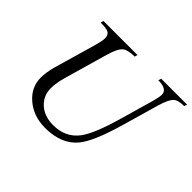

<svg xmlns="http://www.w3.org/2000/svg" viewBox="-148 -880 1112 1112"><g transform="rotate(45 408.0 -323.5)"><path d="M815.9 -661.6 810.1 -643.6Q762.2 -643.6 743.7 -627.4Q720.2 -607.4 700.2 -537.6L634.8 -310.5Q582.5 -129.4 529.8 -65.4Q462.9 15.6 330.1 15.6Q234.4 15.6 169.4 -40Q106 -94.2 106 -172.4Q106 -218.3 122.1 -274.9L197.3 -535.6Q208.5 -575.7 208.5 -597.7Q208.5 -626 188 -635.7Q171.4 -643.6 126 -643.6L130.9 -661.6H409.7L404.8 -643.6Q349.1 -643.6 327.1 -625.5Q302.7 -605.5 282.7 -535.6L208 -274.9Q190.4 -214.8 190.4 -170.4Q190.4 -112.8 230.5 -73.2Q275.4 -28.8 352.1 -28.8Q452.1 -28.8 507.8 -102.5Q554.7 -165 603 -335.9L660.2 -535.6Q672.4 -579.6 672.4 -598.6Q672.4 -643.6 598.1 -643.6L604 -661.6Z"/></g></svg>

Font: Dai Banna SIL Light
Style: Oblique
Weight: 400
Italic angle: -11°
Designer: Victor Gaultney
Foundry: SIL International
Version: Version 2.000